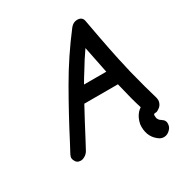

<svg xmlns="http://www.w3.org/2000/svg" viewBox="-193 -843 1047 1113"><g transform="rotate(-30 330.0 -286.5)"><path d="M481 -362Q463 -451 445 -541Q406 -485 374 -431Q352 -397 332 -362ZM551 -84Q531 -145 503 -265H278Q228 -173 180 -81L150 -25Q140 -6 121 4Q109 11 96 11Q69 11 59 -14Q55 -22 55 -31Q55 -34 56 -38Q58 -44 61 -51L94 -113Q170 -260 253 -404.5Q336 -549 439 -683Q458 -707 485 -707Q521 -707 525 -671Q568 -433 593 -331L596 -316Q596 -315 597 -315L600 -299Q634 -164 657 -88Q659 -82 659 -77L660 -69L659 -61Q655 -39 638.5 -26.5Q622 -14 614 -13.5Q606 -13 605 -13Q597 -12 596 -4V0Q596 4 597 10V12Q597 18 603 26.5Q609 35 611 35L623 44Q640 55 640 75Q640 80 639 86Q637 99 628 110Q608 134 582 134Q569 134 557 128Q498 91 498 18Q498 9 499 0Q507 -40 529 -65Q539 -76 551 -84Z"/></g></svg>

Font: Bad Comic
Style: Italic
Weight: 400
Italic angle: -11°
Designer: GGBotNet
Foundry: GGBotNet
Version: 0.95